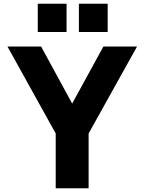

<svg xmlns="http://www.w3.org/2000/svg" viewBox="-20 -1007 773 1027"><path d="M20 0ZM454 -293V0H278V-293L20 -758H200L366 -453L533 -758H713ZM402 -987H556V-836H402ZM182 -987H336V-836H182Z"/></svg>

Font: Biryani Black
Style: Regular
Weight: 900
Designer: Dan Reynolds and Mathieu Reguer
Foundry: Dan Reynolds and Mathieu Reguer
Version: Version 1.004; ttfautohint (v1.1) -l 5 -r 5 -G 72 -x 0 -D la